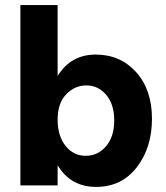

<svg xmlns="http://www.w3.org/2000/svg" viewBox="-20 -727 651 753"><path d="M319 -392Q273 -392 239.5 -357Q206 -322 206 -258Q206 -194 237 -155Q268 -116 316 -116Q364 -116 396 -153.5Q428 -191 428 -254.5Q428 -318 396.5 -355Q365 -392 319 -392ZM206 0H60V-707H206V-429Q258 -513 355 -513Q452 -513 514 -444Q576 -375 576 -261.5Q576 -148 516.5 -71Q457 6 357 6Q257 6 206 -79Z"/></svg>

Font: Hind Jalandhar
Style: Bold
Weight: 700
Designer: Namrata Goyal
Foundry: Indian Type Foundry
Version: Version 0.702;PS 1.0;hotconv 1.0.81;makeotf.lib2.5.63406